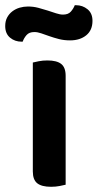

<svg xmlns="http://www.w3.org/2000/svg" viewBox="-58 -709 375 737"><path d="M138 8Q102 8 85 -5.5Q68 -19 68 -51V-469Q76 -471 91 -474Q106 -477 124 -477Q160 -477 177 -463.5Q194 -450 194 -418V0Q186 2 171 5Q156 8 138 8ZM49 -684Q70 -684 89 -679Q108 -674 125 -668.5Q142 -663 157 -658Q172 -653 184 -653Q204 -653 214 -664.5Q224 -676 229 -689H234Q259 -689 278 -673.5Q297 -658 297 -629Q297 -593 273 -573.5Q249 -554 211 -554Q188 -554 168.5 -559Q149 -564 132 -570Q115 -576 100.5 -581Q86 -586 74 -586Q54 -586 44 -574.5Q34 -563 29 -549H25Q-1 -549 -19.5 -564.5Q-38 -580 -38 -609Q-38 -628 -30.5 -642Q-23 -656 -10.5 -665.5Q2 -675 17.5 -679.5Q33 -684 49 -684Z"/></svg>

Font: Baloo Thambi 2 SemiBold
Style: Regular
Weight: 600
Designer: Aadarsh Rajan and Ek Type
Foundry: Ek Type
Version: Version 1.640;hotconv 1.0.111;makeotfexe 2.5.65597; ttfautoh